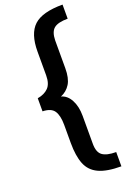

<svg xmlns="http://www.w3.org/2000/svg" viewBox="-178 -842 697 1062"><g transform="rotate(-20 170.5 -311.0)"><path d="M341 165V81Q286 81 260.5 62.5Q235 44 235 -6V-171Q235 -226 214.5 -264.5Q194 -303 159 -312Q195 -327 215 -359.5Q235 -392 235 -451V-615Q236 -665 260 -684.5Q284 -704 341 -704V-787Q221 -787 171.5 -741Q122 -695 122 -590V-450Q122 -401 99 -377.5Q76 -354 35 -347V-270Q85 -269 103.5 -241.5Q122 -214 122 -158V-52Q122 24 141 72Q160 120 208 142.5Q256 165 341 165Z"/></g></svg>

Font: Repo DemiBold
Style: Regular
Weight: 600
Designer: Stefan Peev
Foundry: Context Ltd
Version: Version 1.502